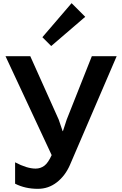

<svg xmlns="http://www.w3.org/2000/svg" viewBox="-20 -988 778 1223"><path d="M564.9 -629.9H723.1L425.8 62Q395.5 131.8 342 173.3Q288.6 214.8 221.2 214.8Q140.1 214.8 76.2 182.1V45.9Q151.9 85.9 207 85.9Q237.8 85.9 262.2 67.9Q286.6 49.8 309.1 0L15.1 -629.9H172.9L354 -226.1L378.9 -152.8H380.9L404.8 -226.1ZM436 -967.8 522.9 -880.9 306.2 -694.8 250 -751Z"/></svg>

Font: Sinkin Sans 600 SemiBold
Style: Regular
Weight: 600
Designer: Keith Bates
Foundry: K-Type
Version: Sinkin Sans (version 1.0)  by Keith Bates   •   © 2014   www